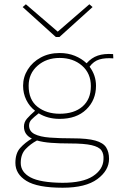

<svg xmlns="http://www.w3.org/2000/svg" viewBox="-20 -706 590 898"><path d="M259 -150Q203 -150 161 -176Q138 -158 127 -146.5Q116 -135 116 -119Q116 -92 141.5 -79Q167 -66 213 -62.5Q259 -59 320 -59Q389 -59 426 -48.5Q463 -38 476.5 -16.5Q490 5 490 37Q490 91 435.5 131.5Q381 172 273 172Q155 172 103.5 140Q52 108 52 56Q52 11 74.5 -14Q97 -39 129 -58Q92 -76 92 -114Q92 -135 106.5 -151.5Q121 -168 144 -188Q118 -208 103 -238.5Q88 -269 88 -305Q88 -346 110 -381Q132 -416 170.5 -437Q209 -458 259 -458Q298 -458 330 -445Q362 -432 385 -410Q408 -436 437.5 -446Q467 -456 509 -453L510 -433Q472 -436 445 -428Q418 -420 399 -394Q429 -354 429 -305Q429 -238 383.5 -194Q338 -150 259 -150ZM259 -174Q327 -174 366 -208Q405 -242 405 -303Q405 -363 363.5 -399Q322 -435 259 -435Q197 -435 155.5 -398.5Q114 -362 114 -305Q114 -239 155.5 -206.5Q197 -174 259 -174ZM77 56Q77 99 122.5 123.5Q168 148 272 149Q367 149 414.5 118Q462 87 464 40Q466 14 454.5 -2.5Q443 -19 408.5 -27Q374 -35 307 -35Q257 -35 218.5 -38Q180 -41 153 -49Q123 -33 100 -9Q77 15 77 56ZM101 -686 250 -558 398 -686 413 -673 258 -533H241L86 -673Z"/></svg>

Font: Inconsolata SemiExpanded ExtraLight
Style: Regular
Weight: 200
Width: 6
Monospace: yes
Designer: Raph Levien, Cyreal, Brenton Simpson
Foundry: Raph Levien, Cyreal, Google
Version: Version 3.001; ttfautohint (v1.8.2.53-6de2)